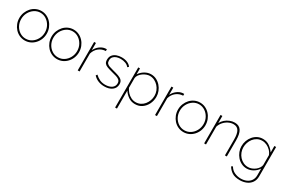

<svg xmlns="http://www.w3.org/2000/svg" viewBox="97 -1671 4470 3038"><g transform="rotate(30 2332.5 -152.5)"><path d="M294 10Q242 10 196 -11Q150 -32 116 -69.5Q82 -107 63 -155.5Q44 -204 44 -258Q44 -313 63.5 -362Q83 -411 117 -448.5Q151 -486 197 -507Q243 -528 294 -528Q346 -528 391.5 -507Q437 -486 471.5 -448.5Q506 -411 525.5 -362Q545 -313 545 -258Q545 -204 526 -155.5Q507 -107 472.5 -69.5Q438 -32 392.5 -11Q347 10 294 10ZM78 -257Q78 -192 107 -138.5Q136 -85 185 -53.5Q234 -22 293 -22Q353 -22 402 -54Q451 -86 480.5 -140.5Q510 -195 510 -259Q510 -324 480.5 -378Q451 -432 402 -464Q353 -496 294 -496Q236 -496 186.5 -463.5Q137 -431 107.5 -376.5Q78 -322 78 -257Z M883 10Q831 10 785 -11Q739 -32 705 -69.5Q671 -107 652 -155.5Q633 -204 633 -258Q633 -313 652.5 -362Q672 -411 706 -448.5Q740 -486 786 -507Q832 -528 883 -528Q935 -528 980.5 -507Q1026 -486 1060.5 -448.5Q1095 -411 1114.5 -362Q1134 -313 1134 -258Q1134 -204 1115 -155.5Q1096 -107 1061.5 -69.5Q1027 -32 981.5 -11Q936 10 883 10ZM667 -257Q667 -192 696 -138.5Q725 -85 774 -53.5Q823 -22 882 -22Q942 -22 991 -54Q1040 -86 1069.5 -140.5Q1099 -195 1099 -259Q1099 -324 1069.5 -378Q1040 -432 991 -464Q942 -496 883 -496Q825 -496 775.5 -463.5Q726 -431 696.5 -376.5Q667 -322 667 -257Z M1492 -488Q1421 -485 1367.5 -442.5Q1314 -400 1293 -327V0H1259V-520H1292V-388Q1319 -443 1364.5 -478Q1410 -513 1460 -519Q1470 -520 1478.5 -520Q1487 -520 1492 -520Z M1747 10Q1687 10 1635.5 -10.5Q1584 -31 1545 -74L1563 -98Q1605 -58 1649 -39Q1693 -20 1746 -20Q1819 -20 1864 -51Q1909 -82 1909 -137Q1909 -173 1888.5 -193Q1868 -213 1829.5 -225.5Q1791 -238 1736 -251Q1682 -265 1646.5 -278.5Q1611 -292 1593 -315Q1575 -338 1575 -379Q1575 -431 1600.5 -463.5Q1626 -496 1668.5 -512Q1711 -528 1762 -528Q1824 -528 1869 -507Q1914 -486 1934 -454L1912 -435Q1890 -466 1848.5 -482Q1807 -498 1758 -498Q1718 -498 1684 -486Q1650 -474 1629 -449.5Q1608 -425 1608 -384Q1608 -351 1623 -333Q1638 -315 1668 -304.5Q1698 -294 1744 -282Q1805 -267 1849.5 -251.5Q1894 -236 1918 -211Q1942 -186 1942 -141Q1942 -71 1888.5 -30.5Q1835 10 1747 10Z M2307 10Q2239 10 2185.5 -27Q2132 -64 2099 -116V213H2065V-520H2097V-412Q2130 -463 2184.5 -495.5Q2239 -528 2298 -528Q2352 -528 2397.5 -505Q2443 -482 2476.5 -443.5Q2510 -405 2528.5 -357Q2547 -309 2547 -259Q2547 -187 2517 -126Q2487 -65 2433.5 -27.5Q2380 10 2307 10ZM2302 -22Q2350 -22 2389 -42Q2428 -62 2455.5 -96Q2483 -130 2498 -172Q2513 -214 2513 -259Q2513 -306 2496 -348.5Q2479 -391 2448.5 -424Q2418 -457 2378.5 -476.5Q2339 -496 2293 -496Q2264 -496 2231.5 -484Q2199 -472 2169.5 -450.5Q2140 -429 2121 -402Q2102 -375 2099 -346V-167Q2118 -126 2148.5 -93.5Q2179 -61 2218.5 -41.5Q2258 -22 2302 -22Z M2905 -488Q2834 -485 2780.5 -442.5Q2727 -400 2706 -327V0H2672V-520H2705V-388Q2732 -443 2777.5 -478Q2823 -513 2873 -519Q2883 -520 2891.5 -520Q2900 -520 2905 -520Z M3193 10Q3141 10 3095 -11Q3049 -32 3015 -69.5Q2981 -107 2962 -155.5Q2943 -204 2943 -258Q2943 -313 2962.5 -362Q2982 -411 3016 -448.5Q3050 -486 3096 -507Q3142 -528 3193 -528Q3245 -528 3290.5 -507Q3336 -486 3370.5 -448.5Q3405 -411 3424.5 -362Q3444 -313 3444 -258Q3444 -204 3425 -155.5Q3406 -107 3371.5 -69.5Q3337 -32 3291.5 -11Q3246 10 3193 10ZM2977 -257Q2977 -192 3006 -138.5Q3035 -85 3084 -53.5Q3133 -22 3192 -22Q3252 -22 3301 -54Q3350 -86 3379.5 -140.5Q3409 -195 3409 -259Q3409 -324 3379.5 -378Q3350 -432 3301 -464Q3252 -496 3193 -496Q3135 -496 3085.5 -463.5Q3036 -431 3006.5 -376.5Q2977 -322 2977 -257Z M3983 0H3949V-290Q3949 -396 3918.5 -446Q3888 -496 3822 -496Q3775 -496 3730 -473.5Q3685 -451 3651.5 -412.5Q3618 -374 3603 -325V0H3569V-520H3602V-390Q3623 -431 3658.5 -462Q3694 -493 3738 -510.5Q3782 -528 3828 -528Q3869 -528 3898.5 -513Q3928 -498 3946.5 -469Q3965 -440 3974 -396Q3983 -352 3983 -294Z M4350 9Q4297 9 4251 -13.5Q4205 -36 4172 -74.5Q4139 -113 4120.5 -160.5Q4102 -208 4102 -258Q4102 -311 4119.5 -359.5Q4137 -408 4169.5 -446Q4202 -484 4246 -506Q4290 -528 4344 -528Q4413 -528 4464.5 -491Q4516 -454 4552 -402V-520H4584V16Q4584 85 4551 131.5Q4518 178 4463.5 200.5Q4409 223 4347 223Q4256 223 4203.5 189Q4151 155 4120 101L4146 87Q4177 142 4231.5 167.5Q4286 193 4347 193Q4403 193 4449 173Q4495 153 4522.5 113.5Q4550 74 4550 16V-106Q4518 -55 4463.5 -23Q4409 9 4350 9ZM4356 -22Q4391 -22 4424 -35Q4457 -48 4485 -70Q4513 -92 4530 -118.5Q4547 -145 4550 -172V-351Q4534 -394 4502 -426.5Q4470 -459 4430 -477.5Q4390 -496 4347 -496Q4298 -496 4258.5 -475Q4219 -454 4192 -419.5Q4165 -385 4151 -342.5Q4137 -300 4137 -258Q4137 -211 4153.5 -168.5Q4170 -126 4200.5 -92.5Q4231 -59 4270.5 -40.5Q4310 -22 4356 -22Z"/></g></svg>

Font: Raleway Thin ExtraLight
Style: Regular
Weight: 250
Version: Version 4.026